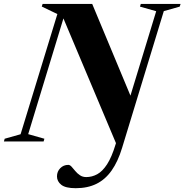

<svg xmlns="http://www.w3.org/2000/svg" viewBox="-62 -725 946 984"><path d="M616.5 -211 544.5 37.5 255.5 -648.5 272 -660 82.5 -37.5 165.5 -14 161.5 0H-42L-38 -14L43.5 -37L232 -653L152 -691.5L156.5 -705H410.5ZM564 32Q542.5 103 510 149Q477.5 195 432.2 217.2Q387 239.5 326 239.5Q274 239.5 252 222Q230 204.5 230 179Q230 154 246.8 137Q263.5 120 288 120Q296.5 120 305 129.5Q313.5 139 323.8 151.5Q334 164 347.8 173.2Q361.5 182.5 380 182.5Q409.5 182.5 436.2 168Q463 153.5 486.8 117Q510.5 80.5 530.5 14.5L738.5 -667.5L655.5 -691L659.5 -705H863.5L859 -691L777.5 -668Z"/></svg>

Font: Newsreader 60pt
Style: Bold Italic
Weight: 700
Italic angle: -17°
Designer: Hugues Gentile
Foundry: Production Type
Version: Version 1.003